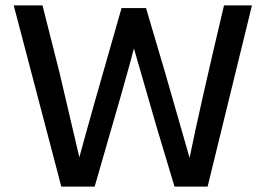

<svg xmlns="http://www.w3.org/2000/svg" viewBox="-20 -694 987 714"><path d="M332 0H208L31 -674H138L201 -425L275 -109Q317 -264 432 -664H523L594 -424L685 -107Q721 -285 813 -674H917L752 0H629L565 -213L478 -514Q460 -440 332 0Z"/></svg>

Font: Hind Mysuru Medium
Style: Regular
Weight: 500
Designer: Manushi Parikh, Hitesh Malaviya
Foundry: Indian Type Foundry
Version: Version 0.703;PS 1.0;hotconv 1.0.86;makeotf.lib2.5.63406